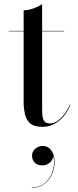

<svg xmlns="http://www.w3.org/2000/svg" viewBox="-20 -610 379 934"><path d="M186 7Q145 7 125.8 -11Q106.5 -29 100.8 -56.2Q95 -83.5 95 -111V-560Q117.5 -560 143.8 -569.5Q170 -579 185 -590V-72.5Q185 -35 194 -22.2Q203 -9.5 223 -9.5Q251.5 -9.5 278.2 -37.5Q305 -65.5 320 -101.5H322.5Q304.5 -53.5 268.2 -23.2Q232 7 186 7ZM22 -457.5V-460H292V-457.5ZM134.5 304V302Q175.5 302 202.2 277Q229 252 238.5 214.8Q248 177.5 237.5 141.5H238.5Q240.5 153.5 234.5 165.5Q228.5 177.5 216 186Q203.5 194.5 186.5 194.5Q160.5 194.5 148.2 180.8Q136 167 136 147.5Q136 134 143 123.2Q150 112.5 162.2 106.2Q174.5 100 189.5 100Q213 100 229.2 120.8Q245.5 141.5 245.5 179.5Q245.5 209.5 232.8 238Q220 266.5 195.2 285.2Q170.5 304 134.5 304Z"/></svg>

Font: Bodoni Moda 72pt
Style: Regular
Weight: 400
Designer: Owen Earl
Foundry: indestructible type
Version: Version 2.005